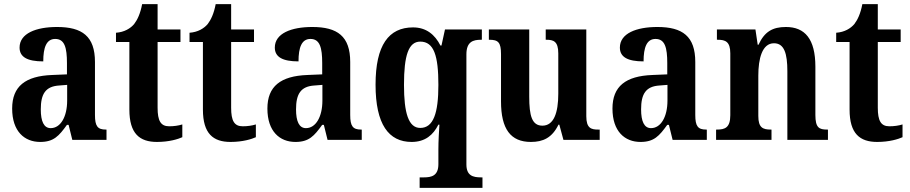

<svg xmlns="http://www.w3.org/2000/svg" viewBox="-20 -679 4418 932"><path d="M175 10C241 10 266 -19 305 -73H313L331 0H497V-50H494C454 -50 441 -66 441 -121V-378C441 -503 379 -548 257 -548C155 -548 75 -517 75 -448C75 -402 113 -381 190 -381C190 -448 205 -490 248 -490C294 -490 305 -447 305 -373V-318L233 -315C103 -310 39 -260 39 -152C39 -41 99 10 175 10ZM226 -57C193 -57 178 -90 178 -148C178 -222 200 -260 268 -264L306 -267V-191C306 -112 274 -57 226 -57Z M742 10C802 10 845 -4 865 -13V-75C846 -69 824 -66 801 -66C760 -66 745 -93 745 -156V-475H856V-536H745V-659H670C661 -612 647 -583 631 -562C613 -541 584 -523 543 -520V-475H608V-147C608 -30 658 10 742 10Z M1099 10C1159 10 1202 -4 1222 -13V-75C1203 -69 1181 -66 1158 -66C1117 -66 1102 -93 1102 -156V-475H1213V-536H1102V-659H1027C1018 -612 1004 -583 988 -562C970 -541 941 -523 900 -520V-475H965V-147C965 -30 1015 10 1099 10Z M1414 10C1480 10 1505 -19 1544 -73H1552L1570 0H1736V-50H1733C1693 -50 1680 -66 1680 -121V-378C1680 -503 1618 -548 1496 -548C1394 -548 1314 -517 1314 -448C1314 -402 1352 -381 1429 -381C1429 -448 1444 -490 1487 -490C1533 -490 1544 -447 1544 -373V-318L1472 -315C1342 -310 1278 -260 1278 -152C1278 -41 1338 10 1414 10ZM1465 -57C1432 -57 1417 -90 1417 -148C1417 -222 1439 -260 1507 -264L1545 -267V-191C1545 -112 1513 -57 1465 -57Z M2017 233H2322V182H2315C2276 182 2244 174 2244 119V-415C2244 -477 2277 -486 2315 -486H2319V-536H2140L2123 -458H2118C2091 -511 2049 -546 1985 -546C1867 -546 1803 -460 1803 -268C1803 -75 1867 10 1978 10C2044 10 2083 -24 2108 -74H2113C2111 -45 2108 6 2108 47V118C2108 174 2075 182 2038 182H2017ZM2020 -58C1963 -58 1941 -130 1941 -267C1941 -410 1963 -477 2020 -477C2087 -477 2108 -407 2108 -267C2108 -130 2084 -58 2020 -58Z M2557 10C2616 10 2660 -10 2691 -74H2695L2715 0H2891V-50H2884C2850 -50 2826 -56 2826 -115V-536H2629V-486H2632C2666 -486 2690 -479 2690 -420V-224C2690 -131 2668 -69 2613 -69C2562 -69 2549 -117 2549 -210V-536H2353V-486H2355C2398 -486 2412 -474 2412 -416V-187C2412 -52 2459 10 2557 10Z M3089 10C3155 10 3180 -19 3219 -73H3227L3245 0H3411V-50H3408C3368 -50 3355 -66 3355 -121V-378C3355 -503 3293 -548 3171 -548C3069 -548 2989 -517 2989 -448C2989 -402 3027 -381 3104 -381C3104 -448 3119 -490 3162 -490C3208 -490 3219 -447 3219 -373V-318L3147 -315C3017 -310 2953 -260 2953 -152C2953 -41 3013 10 3089 10ZM3140 -57C3107 -57 3092 -90 3092 -148C3092 -222 3114 -260 3182 -264L3220 -267V-191C3220 -112 3188 -57 3140 -57Z M3456 0H3725V-50H3722C3683 -50 3661 -59 3661 -116V-312C3661 -393 3679 -469 3737 -469C3787 -469 3802 -419 3802 -333V0H3999V-50H3995C3956 -50 3938 -59 3938 -121V-355C3938 -490 3887 -548 3795 -548C3730 -548 3691 -525 3662 -462H3658L3647 -536H3460V-486H3464C3501 -486 3525 -477 3525 -420V-120C3525 -59 3499 -50 3460 -50H3456Z M4238 10C4298 10 4341 -4 4361 -13V-75C4342 -69 4320 -66 4297 -66C4256 -66 4241 -93 4241 -156V-475H4352V-536H4241V-659H4166C4157 -612 4143 -583 4127 -562C4109 -541 4080 -523 4039 -520V-475H4104V-147C4104 -30 4154 10 4238 10Z"/></svg>

Font: Noto Serif Armenian Condensed
Style: Bold
Weight: 700
Width: 3
Designer: Monotype Design Team
Foundry: Monotype Imaging Inc.
Version: Version 2.008